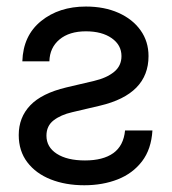

<svg xmlns="http://www.w3.org/2000/svg" viewBox="-20 -545 514 575"><path d="M46.9 -361.3Q49.3 -438.5 103 -481.9Q156.7 -525.4 237.3 -525.4Q292.5 -525.4 334.7 -506.6Q377 -487.8 400.9 -454.3Q424.8 -420.9 424.8 -377Q424.8 -262.7 279.3 -228.5L196.3 -209Q162.1 -201.2 140.6 -184.6Q119.1 -168 119.1 -138.7Q119.1 -104.5 150.1 -84.5Q181.2 -64.5 234.4 -64.5Q288.6 -64.5 319.3 -86.4Q350.1 -108.4 354.5 -154.3H436.5Q433.1 -98.1 405.3 -61.8Q377.4 -25.4 332.5 -7.8Q287.6 9.8 232.4 9.8Q176.3 9.8 131.8 -7.8Q87.4 -25.4 61.8 -59.1Q36.1 -92.8 36.1 -140.6Q36.1 -193.4 70.6 -229.5Q105 -265.6 178.7 -283.2L261.7 -302.7Q299.3 -311.5 321.5 -329.6Q343.8 -347.7 343.8 -377Q343.8 -410.2 314.5 -430.7Q285.2 -451.2 237.3 -451.2Q187.5 -451.2 158.2 -426.8Q128.9 -402.3 127.9 -361.3Z"/></svg>

Font: Inter Display
Style: Regular
Weight: 400
Designer: Rasmus Andersson
Foundry: rsms
Version: Version 4.001;git-9221beed3